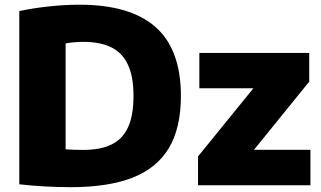

<svg xmlns="http://www.w3.org/2000/svg" viewBox="-20 -768 1332 796"><path d="M60 -4V-722Q115 -734 181 -741.2Q247 -748.5 309.5 -748.5Q520 -748.5 625 -655.8Q730 -563 730 -370Q730 -237.5 680 -154Q630 -70.5 529 -31.2Q428 8 273 8Q223.5 8 167 5Q110.5 2 60 -4ZM533.5 -371Q533.5 -451 510 -500.5Q486.5 -550 440.5 -572.2Q394.5 -594.5 324 -594.5Q307.5 -594.5 287.5 -592.8Q267.5 -591 252 -588V-149Q283 -146.5 324.5 -146.5Q396.5 -146.5 442.2 -168.8Q488 -191 510.8 -240.2Q533.5 -289.5 533.5 -371ZM1033 -147H1267V0H801V-119.5L1030.5 -402H806.5V-548.5H1262V-429.5Z"/></svg>

Font: Encode Sans ExtraBold
Style: Regular
Weight: 800
Designer: Multiple Designers
Foundry: Impallari Type
Version: Version 2.000